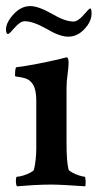

<svg xmlns="http://www.w3.org/2000/svg" viewBox="-25 -622 338 644"><path d="M32.2 2.9Q28.3 -1 28.3 -15.6Q28.3 -29.3 32.2 -29.3Q40 -29.3 52.7 -33.2Q65.4 -37.1 76.7 -43Q87.9 -48.8 88.9 -52.7Q92.8 -69.3 94.7 -87.9Q96.7 -106.4 96.7 -125V-282.2Q96.7 -328.1 81.1 -344.7Q72.3 -355.5 59.1 -359.4Q45.9 -363.3 35.6 -364.3Q25.4 -365.2 25.4 -367.2Q25.4 -396.5 30.3 -396.5Q61.5 -400.4 99.1 -407.7Q136.7 -415 167 -421.9L198.2 -429.7Q205.1 -429.7 205.1 -410.2Q205.1 -397.5 201.7 -373.5Q198.2 -349.6 198.2 -326.2V-140.6Q198.2 -79.1 205.1 -52.7Q207 -48.8 217.8 -43Q228.5 -37.1 241.2 -33.2Q253.9 -29.3 258.8 -29.3Q261.7 -29.3 262.2 -15.6Q262.7 -2 260.7 2.9Q230.5 1 199.2 -1Q168 -2.9 147.5 -2.9Q117.2 -2.9 85.4 -1Q53.7 1 32.2 2.9ZM204.1 -499Q174.8 -499 130.9 -525.4Q85.9 -550.8 57.6 -550.8Q43 -550.8 24.4 -529.3Q5.9 -507.8 2 -507.8Q-4.9 -507.8 -4.9 -524.4Q-4.9 -541 10.7 -562.5Q40 -601.6 76.2 -601.6Q103.5 -601.6 148.4 -576.2Q192.4 -549.8 221.7 -549.8Q236.3 -549.8 255.9 -572.3Q274.4 -593.8 277.3 -593.8Q282.2 -593.8 282.2 -576.2Q282.2 -556.6 268.6 -537.1Q241.2 -499 204.1 -499Z"/></svg>

Font: Crimson Text SemiBold
Style: Regular
Weight: 600
Designer: Sebastian Kosch
Foundry: Sebastian Kosch
Version: Version 1.100; ttfautohint (v1.8.4)